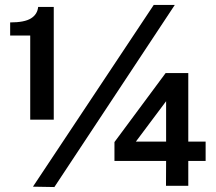

<svg xmlns="http://www.w3.org/2000/svg" viewBox="-20 -751 871 775"><path d="M102 -268V-607.5H21V-660.5Q79 -660.5 105 -676.8Q131 -693 134 -723H197V-268ZM685.5 -731 199.5 4 113 2.5 600.5 -731ZM648.5 -456H740V-179.5H810V-101.5H740V-1H650L650.5 -101.5H442V-177.5ZM528.5 -179.5H650.5V-342.5Z"/></svg>

Font: Public Sans
Style: Bold
Weight: 700
Designer: The Public Sans project authors (U.S. Web Design System). Libre Franklin designed by Pablo Impallari and Rodrigo Fuenzal
Version: Version 1.008; ttfautohint (v1.8.1) -l 8 -r 50 -G 200 -x 14 